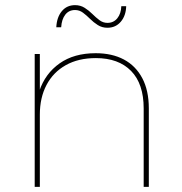

<svg xmlns="http://www.w3.org/2000/svg" viewBox="-20 -727 708 747"><path d="M115 0V-517H135V-370L133 -373Q156 -441 212 -480.5Q268 -520 352 -520Q416 -520 462 -495.5Q508 -471 533.5 -423Q559 -375 559 -305V0H539V-305Q539 -401 490 -451Q441 -501 353 -501Q285 -501 236 -473.5Q187 -446 161 -396.5Q135 -347 135 -281V0ZM398 -619Q377 -619 360.5 -629.5Q344 -640 330.5 -653.5Q317 -667 303 -677.5Q289 -688 272 -688Q248 -688 234 -670Q220 -652 218 -621H199Q201 -660 220.5 -683.5Q240 -707 272 -707Q293 -707 309.5 -696.5Q326 -686 339.5 -672.5Q353 -659 367 -648.5Q381 -638 398 -638Q422 -638 436.5 -656Q451 -674 452 -703H471Q470 -666 450 -642.5Q430 -619 398 -619Z"/></svg>

Font: Montserrat Thin
Style: Regular
Weight: 100
Designer: Julieta Ulanovsky
Foundry: Julieta Ulanovsky
Version: Version 9.000